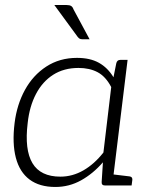

<svg xmlns="http://www.w3.org/2000/svg" viewBox="-20 -737 591 763"><path d="M200 6Q137 6 97.5 -23.5Q58 -53 43 -110Q28 -167 38 -248Q47 -321 79 -379.5Q111 -438 164 -472.5Q217 -507 286 -507Q338 -507 373 -487.5Q408 -468 431 -430L442 -485Q445 -499 458 -499H487L426 0H397Q383 0 384 -14L389 -92Q350 -47 302.5 -20.5Q255 6 200 6ZM220 -35Q268 -35 311.5 -60Q355 -85 391 -131L422 -391Q400 -433 368 -450Q336 -467 292 -467Q234 -467 191.5 -440Q149 -413 123 -363.5Q97 -314 90 -248Q77 -142 109 -88.5Q141 -35 220 -35ZM409 0 420 -45 495 -36Q501 -35 503.5 -32Q506 -29 506 -23L503 0ZM196 -717H245Q257 -717 263 -713Q269 -709 272 -700L336 -581H307Q301 -581 297 -583Q293 -585 289 -590Z"/></svg>

Font: Aleo Light
Style: Italic
Weight: 300
Italic angle: -7°
Designer: Alessio Laiso
Foundry: Alessio Laiso
Version: Version 2.001;gftools[0.9.29]